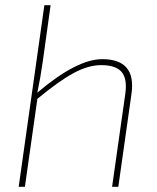

<svg xmlns="http://www.w3.org/2000/svg" viewBox="-20 -720 607 740"><path d="M175 -700 145 -484Q136 -420 124 -363Q276 -492 374 -492Q505 -492 487 -360L436 0H412L463 -359Q471 -417 448.5 -443Q426 -469 370 -469Q320 -469 263 -438Q206 -407 124 -339L76 0H52L151 -700Z"/></svg>

Font: Ezarion Thin
Style: Italic
Weight: 250
Italic angle: -8°
Designer: Natanael Gama
Version: Version 1.001;PS 001.001;hotconv 1.0.70;makeotf.lib2.5.58329